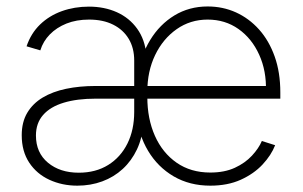

<svg xmlns="http://www.w3.org/2000/svg" viewBox="-20 -569 948 600"><path d="M221.7 11.2Q174.3 11.2 134.5 -7.1Q94.7 -25.4 71.3 -60.8Q47.9 -96.2 47.9 -146.5Q47.9 -187.5 65.2 -216.6Q82.5 -245.6 113.5 -264.2Q144.5 -282.7 186.5 -291.5Q228.5 -300.3 278.3 -300.3H830.6L811 -284.2Q813 -347.2 790 -397.9Q767.1 -448.7 725.3 -478.3Q683.6 -507.8 628.9 -507.8Q574.7 -507.8 532 -477.8Q489.3 -447.8 464.8 -397Q440.4 -346.2 440.4 -282.7V-265.6Q440.4 -197.8 464.1 -144.5Q487.8 -91.3 532 -60.5Q576.2 -29.8 637.2 -29.8Q681.6 -29.8 713.9 -44.7Q746.1 -59.6 767.3 -82.5Q788.6 -105.5 798.3 -128.4L839.8 -115.2Q827.6 -84 800.5 -54.9Q773.4 -25.9 732.4 -7.3Q691.4 11.2 637.2 11.2Q572.8 11.2 522.9 -17.8Q473.1 -46.9 442.9 -97.4Q412.6 -147.9 406.2 -212.9L410.2 -332Q419.4 -395 449.2 -443.8Q479 -492.7 525.1 -520.8Q571.3 -548.8 628.9 -548.8Q676.3 -548.8 717.3 -530.3Q758.3 -511.7 789.6 -476.8Q820.8 -441.9 838.4 -392.3Q856 -342.8 856 -280.3V-260.7H278.8Q220.7 -260.7 179 -248Q137.2 -235.4 114.7 -209.7Q92.3 -184.1 92.3 -145.5Q92.3 -91.8 129.9 -60.5Q167.5 -29.3 226.1 -29.3Q279.3 -29.3 318.1 -53.5Q356.9 -77.6 378.2 -120.4Q399.4 -163.1 399.4 -219.2V-379.9Q399.4 -418.9 382.3 -447.5Q365.2 -476.1 333.7 -491.9Q302.2 -507.8 258.3 -507.8Q218.8 -507.8 187.7 -495.4Q156.7 -482.9 135.7 -461.4Q114.7 -439.9 106 -411.6L63 -424.3Q76.7 -464.8 105.2 -492.4Q133.8 -520 173.3 -534.2Q212.9 -548.3 257.8 -548.3Q306.2 -548.3 345.2 -530.8Q384.3 -513.2 408.7 -479.2Q433.1 -445.3 437.5 -397L432.1 -184.1L427.7 -182.1Q424.8 -137.7 408 -102.1Q391.1 -66.4 363.5 -41Q335.9 -15.6 299.6 -2.2Q263.2 11.2 221.7 11.2Z"/></svg>

Font: Inter 17pt ExtraLight
Style: Regular
Weight: 250
Version: Version 4.001;git-66647c0bb